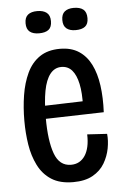

<svg xmlns="http://www.w3.org/2000/svg" viewBox="-52 -741 512 791"><g transform="rotate(-5 204.0 -345.5)"><path d="M219 12Q164 12 129 -10.5Q94 -33 74.5 -72Q55 -111 47.5 -158.5Q40 -206 40 -257Q40 -312 48 -362.5Q56 -413 75 -453.5Q94 -494 127.5 -517Q161 -540 212 -540Q258 -540 289.5 -519.5Q321 -499 339.5 -462Q358 -425 365 -374.5Q372 -324 369 -264L105 -257V-311L305 -317L286 -295Q288 -351 280 -388.5Q272 -426 255 -445.5Q238 -465 211 -465Q183 -465 164.5 -441.5Q146 -418 137.5 -373Q129 -328 129 -262Q129 -167 148.5 -113.5Q168 -60 216 -60Q235 -60 249.5 -68Q264 -76 274 -91Q284 -106 289 -128Q294 -150 293 -179L375 -174Q378 -146 372 -114Q366 -82 349 -53Q332 -24 300 -6Q268 12 219 12ZM283 -611Q259 -611 245.5 -622Q232 -633 232 -657Q232 -681 245.5 -692Q259 -703 283 -703Q309 -703 322.5 -692Q336 -681 336 -656Q336 -632 322.5 -621.5Q309 -611 283 -611ZM132 -611Q107 -611 93.5 -622Q80 -633 80 -657Q80 -681 93.5 -692Q107 -703 132 -703Q157 -703 171 -692Q185 -681 185 -657Q185 -632 171.5 -621.5Q158 -611 132 -611Z"/></g></svg>

Font: Bricolage Grotesque Condensed
Style: Regular
Weight: 400
Width: 3
Designer: Mathieu Triay
Foundry: Atelier Triay
Version: Version 1.000;gftools[0.9.30]